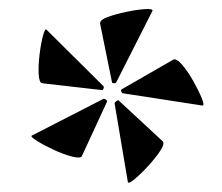

<svg xmlns="http://www.w3.org/2000/svg" viewBox="-20 -709 488 422"><path d="M160 -366Q157 -360 138 -365Q119 -370 97.5 -380Q76 -390 61 -399.5Q46 -409 50 -411L206 -491Q208 -493 212 -490.5Q216 -488 215 -485ZM261 -309 232 -481Q231 -483 235.5 -486.5Q240 -490 241 -488L337 -399Q343 -394 332.5 -378Q322 -362 305.5 -344Q289 -326 275.5 -315Q262 -304 261 -309ZM204 -511 73 -526Q66 -527 65 -546Q64 -565 67 -589.5Q70 -614 74.5 -630.5Q79 -647 82 -644L207 -520Q209 -519 207.5 -514.5Q206 -510 204 -511ZM425 -477 250 -504Q248 -504 246.5 -508Q245 -512 248 -513L361 -578Q368 -581 380.5 -566.5Q393 -552 405 -530.5Q417 -509 423.5 -493Q430 -477 425 -477ZM226 -529 200 -657Q199 -665 216.5 -671.5Q234 -678 258 -683Q282 -688 299.5 -689Q317 -690 315 -685L236 -529Q235 -526 230.5 -526Q226 -526 226 -529Z"/></svg>

Font: Cormorant Infant Light
Style: Bold
Weight: 700
Version: Version 4.001